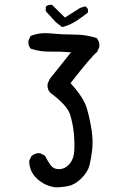

<svg xmlns="http://www.w3.org/2000/svg" viewBox="-20 -800 540 822"><path d="M217 2Q172 -4 138.5 -35Q105 -66 105 -112L115 -132Q131 -146 152 -144L172 -134Q182 -114 195.5 -94.5Q209 -75 234.5 -76Q260 -77 278 -98.5Q296 -120 298 -155Q300 -190 296 -230.5Q292 -271 280 -310Q268 -349 193 -405Q181 -421 184 -442L193 -462L284 -576Q240 -580 195 -579Q150 -578 111 -592Q99 -606 102 -627L111 -646Q150 -662 198 -657Q246 -652 297.5 -652Q349 -652 394 -637Q408 -621 405 -598L396 -578Q369 -556 282 -444Q339 -382 352.5 -334Q366 -286 372.5 -240.5Q379 -195 374.5 -157.5Q370 -120 363 -92Q356 -64 329 -37Q302 -10 274 -4Q246 2 217 2ZM246 -684 219 -705 176 -752V-770L180 -775Q190 -781 203 -779L258 -725L323 -766L345 -773Q361 -763 356 -746Q331 -726 304.5 -709Q278 -692 246 -684Z"/></svg>

Font: NaniFont Regular
Style: Regular
Weight: 400
Designer: Nanigashitei
Version: Version 1.036